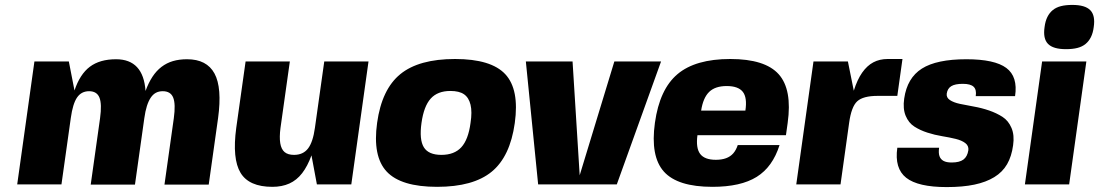

<svg xmlns="http://www.w3.org/2000/svg" viewBox="-20 -750 4471 781"><path d="M268 -270 230 0H50L120 -500H260L283 -382Q305 -448 345.5 -478.5Q386 -509 452 -509Q563 -509 572 -380Q584 -413 600 -437.5Q616 -462 637 -478Q658 -494 683.5 -501.5Q709 -509 741 -509Q821 -509 852.5 -451Q884 -393 867 -269L829 1H649L687 -269Q695 -327 684.5 -353Q674 -379 642 -379Q626 -379 614 -372.5Q602 -366 593 -352.5Q584 -339 577.5 -318.5Q571 -298 567 -269L529 1H349L387 -269Q395 -327 384.5 -353Q374 -379 342.5 -379Q311 -379 293.5 -353.5Q276 -328 268 -270Z M1269 0 1247 -118Q1231 -74 1209 -45.5Q1187 -17 1157 -3.5Q1127 10 1088 10Q993 10 958.5 -47Q924 -104 941 -230L979 -500H1159L1121 -230Q1116 -192 1120 -167.5Q1124 -143 1137.5 -131.5Q1151 -120 1176 -120Q1213 -120 1233 -146Q1253 -172 1261 -230L1299 -500H1479L1409 0Z M1608.5 -448.5Q1684 -510 1831 -510Q1978 -510 2035.5 -448Q2093 -386 2074 -249.5Q2055 -113 1980 -51.5Q1905 10 1758 10Q1611 10 1553 -52Q1495 -114 1514 -250.5Q1533 -387 1608.5 -448.5ZM1894 -250Q1901 -295 1894 -324Q1887 -353 1867.5 -366.5Q1848 -380 1812 -380Q1760 -380 1732 -349Q1704 -318 1694.5 -250Q1685 -182 1704 -151Q1723 -120 1775.5 -120Q1828 -120 1856.5 -151Q1885 -182 1894 -250Z M2489 0H2169L2119 -500H2309L2338 -37L2479 -500H2669Z M2817 -200Q2810 -148 2828 -124Q2846 -100 2892 -100Q2916 -100 2933.5 -106.5Q2951 -113 2962.5 -126Q2974 -139 2981 -160H3151Q3123 -71 3058 -30.5Q2993 10 2878 10Q2736 10 2680.5 -52Q2625 -114 2644 -250.5Q2663 -387 2736 -448.5Q2809 -510 2950.5 -510Q3092 -510 3147.5 -448Q3203 -386 3184 -250L3177 -200ZM2832 -300H3012Q3020 -353 3001.5 -376.5Q2983 -400 2936 -400Q2889 -400 2864.5 -376Q2840 -352 2832 -300Z M3434 -250 3399 0H3219L3289 -500H3429L3453 -381Q3467 -426 3487 -454.5Q3507 -483 3532.5 -496.5Q3558 -510 3591 -510H3651L3630 -360H3550Q3491 -360 3467 -338Q3443 -316 3434 -250Z M3831 -369Q3829 -353 3844 -343Q3859 -333 3884.5 -327.5Q3910 -322 3941.5 -316.5Q3973 -311 4003.5 -300.5Q4034 -290 4058 -274.5Q4082 -259 4094.5 -229.5Q4107 -200 4101 -159Q4095 -114 4076.5 -82Q4058 -50 4024.5 -29.5Q3991 -9 3943.5 1Q3896 11 3831 11Q3714 11 3666 -27Q3618 -65 3630 -149H3800Q3797 -128 3801.5 -115Q3806 -102 3818 -95.5Q3830 -89 3851 -89Q3883 -89 3899 -101Q3915 -113 3919 -139Q3921 -157 3906.5 -168Q3892 -179 3867.5 -185Q3843 -191 3812.5 -196Q3782 -201 3752.5 -210.5Q3723 -220 3699.5 -235Q3676 -250 3664 -279Q3652 -308 3658 -349Q3670 -433 3730 -471Q3790 -509 3911 -509Q4026 -509 4073.5 -473.5Q4121 -438 4109 -359H3949Q3953 -385 3940.5 -397Q3928 -409 3896.5 -409Q3865 -409 3849.5 -399.5Q3834 -390 3831 -369Z M4329 0H4149L4219 -500H4399ZM4342 -730Q4394 -730 4415 -708.5Q4436 -687 4429 -640Q4426 -616 4417.5 -599Q4409 -582 4395.5 -571Q4382 -560 4362.5 -555Q4343 -550 4316 -550Q4264 -550 4243 -571.5Q4222 -593 4229 -640Q4232 -664 4240.5 -681Q4249 -698 4262.5 -709Q4276 -720 4295.5 -725Q4315 -730 4342 -730Z"/></svg>

Font: Fivo Sans Modern Heavy
Style: Regular
Weight: 900
Designer: Alexander Slobzheninov
Foundry: Alexander Slobzheninov
Version: 1.0